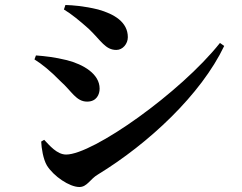

<svg xmlns="http://www.w3.org/2000/svg" viewBox="-20 -741 970 769"><path d="M298 8C329 8 341 -24 372 -42C575 -166 785 -362 878 -557L861 -569C703 -370 352 -122 245 -122C208 -122 178 -159 157 -181L145 -174C146 -148 153 -103 168 -78C195 -35 258 8 298 8ZM329 -334C367 -334 379 -363 379 -386C379 -445 314 -483 248 -500C199 -512 162 -516 124 -519L118 -503C147 -485 181 -458 223 -415C267 -376 285 -334 329 -334ZM446 -541C472 -541 492 -566 492 -592C492 -653 437 -685 373 -703C316 -717 272 -720 242 -721L236 -703C266 -685 299 -658 336 -625C385 -578 402 -541 446 -541Z"/></svg>

Font: GenRyuMin2 TW B
Style: Regular
Weight: 700
Version: Version 2.100;PS 2.1;hotconv 16.6.51;makeotf.lib2.5.65220 DE